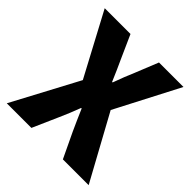

<svg xmlns="http://www.w3.org/2000/svg" viewBox="-195 -896 1048 1048"><g transform="rotate(45 328.5 -372.5)"><path d="M13 0H203L267 -145C284 -184 301 -223 318 -269H322C342 -223 359 -184 377 -145L446 0H645L440 -375L632 -745H443L389 -611C374 -576 358 -537 341 -489H337C316 -537 300 -576 283 -611L223 -745H24L217 -383Z"/></g></svg>

Font: ChiuKong Gothic MN Heavy
Style: Regular
Weight: 900
Designer: Ryoko NISHIZUKA 西塚涼子 (kana, bopomofo & ideographs); Paul D. Hunt (Latin, Greek & Cyrillic); Sandoll Communications 산돌커뮤니
Foundry: Adobe
Version: Version 1.300